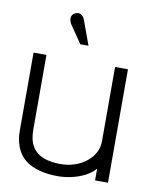

<svg xmlns="http://www.w3.org/2000/svg" viewBox="-81 -764 654 835"><g transform="rotate(10 245.5 -347.0)"><path d="M226 -679Q223 -689 216 -695.5Q209 -702 200 -703.5Q191 -705 181 -699Q173 -695 169.5 -686.5Q166 -678 168 -668.5Q170 -659 175 -651L229 -572H265ZM395 -52V0H452V-501H395V-173Q395 -146 383 -123Q371 -100 348.5 -82Q326 -64 297 -54Q268 -44 234 -44Q191 -44 159 -56Q127 -68 109.5 -96Q92 -124 92 -171V-501H35V-157Q35 -123 43.5 -96Q52 -69 68 -49Q84 -29 108.5 -16Q133 -3 163.5 3.5Q194 10 232 10Q260 10 290.5 3.5Q321 -3 349 -17Q377 -31 395 -52Z"/></g></svg>

Font: AdventPro_ExpandedRegular
Style: ExpandedRegular
Weight: 400
Width: 7
Designer: VivaRado, Andreas Kalpakidis
Foundry: VivaRado, Andreas Kalpakidis
Version: Version 3.000